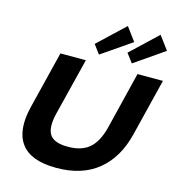

<svg xmlns="http://www.w3.org/2000/svg" viewBox="-155 -1267 1305 1410"><g transform="rotate(15 497.0 -561.5)"><path d="M994.1 -810.1 886.2 -374Q840.8 -189.5 718.8 -89.8Q596.7 9.8 401.9 9.8Q207.5 9.8 134.3 -89.4Q61 -188.5 106.9 -374L214.8 -810.1H408.2L299.8 -375Q272.9 -264.6 305.4 -213.4Q337.9 -162.1 443.8 -162.1Q549.3 -162.1 607.7 -213.4Q666 -264.6 693.8 -375L800.8 -810.1ZM641.1 -1132.8 716.8 -1030.8 490.2 -875 439.9 -942.9ZM890.1 -1132.8 965.8 -1030.8 740.2 -875 689 -942.9Z"/></g></svg>

Font: Sinkin Sans 800 Black Italic
Style: Regular
Weight: 900
Italic angle: -112°
Designer: Keith Bates
Foundry: K-Type
Version: Sinkin Sans (version 1.0)  by Keith Bates   •   © 2014   www